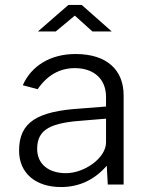

<svg xmlns="http://www.w3.org/2000/svg" viewBox="-20 -745 605 775"><path d="M353 -618H431L310 -725H256L133 -618H205L282 -682ZM226 10C301 10 362 -20 411 -76L415 0H479V-360C479 -463 411 -527 285 -527C182 -527 106 -478 72 -401L132 -385C171 -442 222 -470 282 -470C359 -470 408 -426 408 -354V-315L306 -307C130 -296 57 -252 57 -137C57 -45 125 10 226 10ZM246 -46C177 -46 130 -82 130 -144C130 -225 187 -250 323 -259L408 -266V-169C407 -107 321 -46 246 -46Z"/></svg>

Font: United Sans Light
Style: Regular
Weight: 300
Designer: Pablo Impallari, Rodrigo Fuenzalida (Modified by Dan O. Williams)
Version: Version 1.000;PS 001.000;hotconv 1.0.88;makeotf.lib2.5.64775